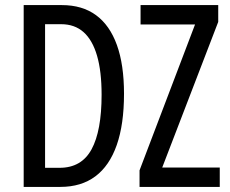

<svg xmlns="http://www.w3.org/2000/svg" viewBox="-20 -734 903 754"><path d="M467 -366Q467 -246 438.5 -164.5Q410 -83 354.5 -41.5Q299 0 217 0H73V-714H223Q303 -714 357 -674.5Q411 -635 439 -557.5Q467 -480 467 -366ZM379 -362Q379 -454 361 -515.5Q343 -577 308 -608Q273 -639 220 -639H157V-75H214Q300 -75 339.5 -147.5Q379 -220 379 -362ZM843 0H528V-65L746 -638H532V-714H837V-648L617 -76H843Z"/></svg>

Font: Noto Sans ExtraCondensed
Style: Regular
Weight: 400
Width: 2
Designer: Monotype Design Team
Foundry: Monotype Imaging Inc.
Version: Version 2.013